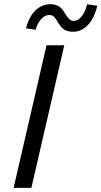

<svg xmlns="http://www.w3.org/2000/svg" viewBox="-20 -909 491 929"><path d="M333.5 -755.4Q314.5 -755.4 299.8 -761.5Q285.2 -767.6 277.6 -776.6Q270 -785.6 262.9 -796.1Q255.9 -806.6 251 -815.7Q246.1 -824.7 238 -830.6Q230 -836.4 219.2 -836.4Q197.3 -836.9 179.2 -816.7Q161.1 -796.4 152.3 -765.1L106 -772Q119.6 -827.1 150.9 -857.9Q182.1 -888.7 224.6 -888.7Q245.6 -888.7 260.7 -880.4Q275.9 -872.1 284.2 -860.1Q292.5 -848.1 299.6 -836.2Q306.6 -824.2 315.7 -815.9Q324.7 -807.6 336.9 -807.6Q356.9 -807.6 375 -829.8Q393.1 -852.1 401.4 -888.2L450.7 -881.3Q436.5 -821.3 405.5 -788.3Q374.5 -755.4 333.5 -755.4ZM45.9 0 205.1 -689.9H291L131.8 0Z"/></svg>

Font: HK Grotesk Medium Legacy Italic
Style: Regular
Weight: 500
Italic angle: -13°
Designer: Alfredo Marco Pradil
Foundry: Hanken Design Co.
Version: Version 2.022;PS 002.022;hotconv 1.0.88;makeotf.lib2.5.64775